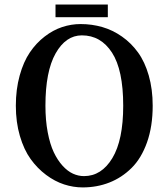

<svg xmlns="http://www.w3.org/2000/svg" viewBox="-20 -816 741 846"><path d="M49.8 0ZM224.6 -795.9H455.1V-740.2H224.6ZM344.2 9.8Q303.2 9.8 262.5 -3.4Q221.7 -16.6 183.1 -45.4Q144.5 -74.2 115 -115.2Q85.4 -156.2 67.6 -217Q49.8 -277.8 49.8 -350.1Q49.8 -422.4 66.7 -483.2Q83.5 -543.9 111.6 -585.2Q139.6 -626.5 176.8 -655Q213.9 -683.6 253.9 -696.8Q293.9 -710 335 -710Q384.8 -710 430.7 -696.8Q476.6 -683.6 517.3 -655Q558.1 -626.5 588.1 -585Q618.2 -543.5 635.5 -483.2Q652.8 -422.9 652.8 -350.1Q652.8 -259.3 627.9 -189Q603 -118.7 559.8 -75.9Q516.6 -33.2 461.9 -11.7Q407.2 9.8 344.2 9.8ZM340.8 -660.2Q270 -660.2 225.1 -580.8Q180.2 -501.5 180.2 -350.1Q180.2 -286.1 190.2 -233.4Q200.2 -180.7 216.8 -145.5Q233.4 -110.4 255.6 -85.9Q277.8 -61.5 301.5 -50.8Q325.2 -40 350.1 -40Q427.2 -40 475.1 -119.4Q522.9 -198.7 522.9 -350.1Q522.9 -507.8 473.6 -584Q424.3 -660.2 340.8 -660.2Z"/></svg>

Font: Pfennig
Style: Bold
Weight: 700
Version: Version 20120410 ; ttfautohint (v0.8)